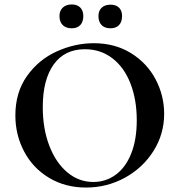

<svg xmlns="http://www.w3.org/2000/svg" viewBox="-20 -830 806 862"><path d="M49 -312Q49 -415 101 -488.5Q153 -562 234.5 -599Q316 -636 401 -636Q496 -636 568 -591.5Q640 -547 678.5 -474Q717 -401 717 -319Q717 -228 669 -152Q621 -76 540.5 -32Q460 12 366 12Q273 12 200.5 -31.5Q128 -75 88.5 -149.5Q49 -224 49 -312ZM594 -290Q594 -382 566 -454.5Q538 -527 485 -568Q432 -609 361 -609Q270 -609 221 -540.5Q172 -472 172 -349Q172 -252 201.5 -175.5Q231 -99 282.5 -56Q334 -13 399 -13Q455 -13 499.5 -45.5Q544 -78 569 -140.5Q594 -203 594 -290ZM247 -758Q247 -782 262 -796Q277 -810 302 -810Q327 -810 340.5 -796Q354 -782 354 -758Q354 -732 340.5 -717.5Q327 -703 302 -703Q276 -703 261.5 -717.5Q247 -732 247 -758ZM422 -758Q422 -782 436.5 -795.5Q451 -809 476 -809Q501 -809 514.5 -795.5Q528 -782 528 -758Q528 -732 514.5 -717.5Q501 -703 476 -703Q450 -703 436 -717.5Q422 -732 422 -758Z"/></svg>

Font: Cormorant SC
Style: Bold
Weight: 700
Designer: Christian Thalmann (Catharsis Fonts)
Foundry: Catharsis Fonts
Version: Version 4.000